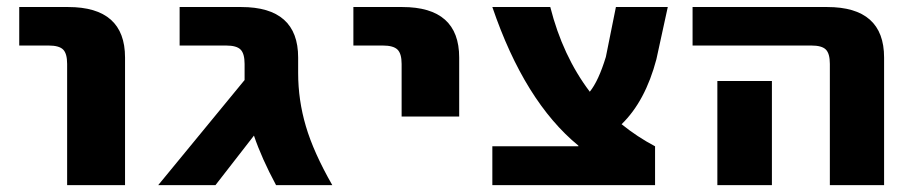

<svg xmlns="http://www.w3.org/2000/svg" viewBox="-20 -540 2659 560"><path d="M36.1 -407.2V-519.5H178.7Q344.7 -519.5 344.7 -372.1V0H175.8V-353.5Q175.8 -383.8 164.1 -395.5Q152.3 -407.2 122.1 -407.2Z M441.4 0 693.4 -306.6V-353.5Q693.4 -383.8 681.6 -395.5Q669.9 -407.2 639.6 -407.2H503.9V-519.5H683.6Q849.6 -519.5 849.6 -372.1V-327.1Q849.6 -248 872.1 -171.9Q894.5 -95.7 949.2 0H785.2Q743.2 -78.1 720.7 -144.5L608.4 0Z M1010.7 -407.2V-519.5H1153.3Q1319.3 -519.5 1319.3 -372.1V-200.2H1151.4V-353.5Q1151.4 -383.8 1139.2 -395.5Q1127 -407.2 1096.7 -407.2Z M1416 0V-113.3H1667V-115.2Q1509.8 -244.1 1416 -519.5H1585Q1621.1 -377 1700.2 -272.5Q1725.6 -303.7 1747.1 -374L1776.4 -519.5H1927.7L1894.5 -367.2Q1862.3 -245.1 1793 -177.7Q1838.9 -140.6 1890.6 -113.3V0Z M2000 -407.2V-519.5H2392.6Q2558.6 -519.5 2558.6 -372.1V0H2400.4V-353.5Q2400.4 -383.8 2388.7 -395.5Q2377 -407.2 2346.7 -407.2ZM2072.3 0V-303.7H2231.4V0Z"/></svg>

Font: GenEi M Gothic v2 Heavy
Style: Regular
Weight: 800
Version: Version 2.0